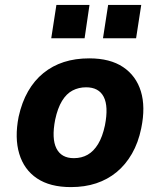

<svg xmlns="http://www.w3.org/2000/svg" viewBox="-20 -752 654 783"><path d="M269 11Q184 11 131 -24.5Q78 -60 58.5 -125Q39 -190 56 -276Q69 -335 94.5 -379.5Q120 -424 157 -454Q194 -484 240.5 -499Q287 -514 344 -514Q429 -514 482 -478.5Q535 -443 554.5 -379.5Q574 -316 556 -229Q544 -170 518 -125Q492 -80 455.5 -50Q419 -20 372.5 -4.5Q326 11 269 11ZM281 -107Q313 -107 337.5 -121Q362 -135 380 -164.5Q398 -194 408 -241Q423 -318 403 -357Q383 -396 331 -396Q301 -396 276 -383Q251 -370 233 -340.5Q215 -311 205 -264Q190 -187 210 -147Q230 -107 281 -107ZM400 -596 421 -732H556L535 -596ZM189 -596 210 -732H345L325 -596Z"/></svg>

Font: Nunito Sans 7pt SemiCondensed ExtraBold
Style: Italic
Weight: 800
Width: 4
Italic angle: -9°
Designer: Vernon Adams
Foundry: Vernon Adams
Version: Version 3.101;gftools[0.9.27]